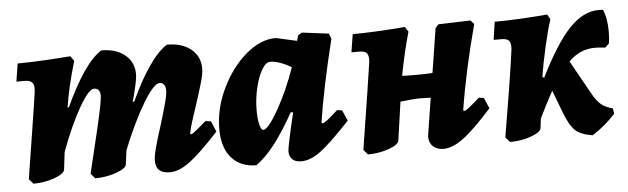

<svg xmlns="http://www.w3.org/2000/svg" viewBox="-39 -602 2409 737"><g transform="rotate(-5 1166.0 -234.0)"><path d="M743 -174 764 -171 781 -130Q708 -51 666.5 -20.5Q625 10 591 10Q563 10 549.5 -2Q536 -14 536 -40Q536 -56 544.5 -88.5Q553 -121 570 -173Q582 -212 592.5 -250Q603 -288 603 -303Q603 -318 597 -326.5Q591 -335 580 -335Q558 -335 516 -265.5Q474 -196 431 -89L424 -36Q423 -20 384.5 -6Q346 8 302 8L286 -11Q296 -52 323.5 -167.5Q351 -283 351 -306Q351 -335 327 -335Q307 -335 269.5 -270Q232 -205 194 -103L186 -36Q184 -20 146 -6Q108 8 64 8L48 -11Q55 -56 75.5 -185Q96 -314 100 -346Q102 -369 94 -378.5Q86 -388 65 -388H33L44 -457Q94 -457 160.5 -461Q227 -465 248 -467L261 -448Q259 -441 251.5 -414.5Q244 -388 235 -349Q226 -310 220 -272H225Q301 -437 368 -479Q425 -479 459 -451Q493 -423 493 -377Q493 -360 484 -322Q475 -284 471 -272H477Q513 -351 550 -404.5Q587 -458 621 -479Q679 -479 713.5 -451Q748 -423 748 -376Q748 -356 737.5 -320Q727 -284 708 -226Q704 -215 693.5 -182Q683 -149 680 -131L683 -128Q688 -128 701.5 -139Q715 -150 743 -174Z M1250 -172 1269 -169 1287 -128Q1209 -45 1170 -16.5Q1131 12 1096 12Q1074 12 1062 1Q1050 -10 1050 -30Q1050 -48 1081 -178L1072 -179Q1029 -103 994 -58.5Q959 -14 923 12Q862 12 827.5 -27.5Q793 -67 793 -138Q793 -217 829.5 -293.5Q866 -370 923 -419Q980 -468 1039 -468L1120 -450L1126 -471L1141 -480L1244 -467L1252 -447Q1205 -256 1186 -129L1189 -126Q1195 -126 1207.5 -135.5Q1220 -145 1250 -172ZM1091 -351Q1070 -364 1048 -371.5Q1026 -379 1010 -379Q993 -379 977.5 -352.5Q962 -326 952 -283.5Q942 -241 942 -198Q942 -164 947.5 -142.5Q953 -121 961 -121Q980 -121 1020.5 -192.5Q1061 -264 1091 -351Z M1833 -128Q1763 -50 1721 -19Q1679 12 1644 12Q1619 12 1604 -2Q1589 -16 1589 -39L1590 -48L1612 -188L1570 -189Q1546 -189 1495 -183L1474 -36Q1472 -19 1434 -5.5Q1396 8 1353 8L1337 -11Q1381 -287 1389 -346Q1391 -369 1383.5 -378.5Q1376 -388 1355 -388H1324L1335 -457Q1412 -457 1537 -467L1549 -448Q1526 -367 1510 -281Q1529 -280 1565 -280Q1608 -280 1627 -282L1654 -453L1666 -466L1790 -470L1803 -455Q1757 -285 1732 -129L1736 -126Q1741 -126 1754.5 -136.5Q1768 -147 1796 -172L1815 -169Z M2257 -324Q2228 -324 2203 -313.5Q2178 -303 2155 -280L2231 -144Q2246 -118 2262 -105.5Q2278 -93 2305 -86L2308 -65Q2270 -23 2219 10Q2174 3 2153 -16Q2132 -35 2112 -87L2079 -174Q2050 -121 2026 -71L2022 -36Q2021 -20 1983 -6Q1945 8 1901 8L1884 -11Q1900 -104 1915 -198Q1930 -292 1937 -346Q1939 -369 1931.5 -378.5Q1924 -388 1903 -388H1872L1882 -457Q1968 -457 2085 -467L2096 -448Q2083 -409 2068.5 -345.5Q2054 -282 2046 -229L2053 -227Q2116 -354 2170 -410.5Q2224 -467 2282 -467Q2294 -467 2300 -466Q2315 -433 2315 -381Q2315 -354 2311 -335L2296 -321Q2275 -324 2257 -324Z"/></g></svg>

Font: Alegreya ExtraBold
Style: Italic
Weight: 800
Italic angle: -7°
Designer: Juan Pablo del Peral
Foundry: Huerta Tipografica
Version: Version 2.007; ttfautohint (v1.6)